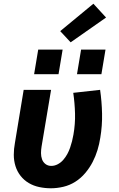

<svg xmlns="http://www.w3.org/2000/svg" viewBox="-20 -1002 640 1030"><path d="M253 8Q221 8 190.5 1.5Q160 -5 134.5 -20Q109 -35 90.5 -58.5Q72 -82 63 -111Q54 -140 54 -171.5Q54 -203 60 -235L107 -520H254L203 -216Q200 -198 200 -180.5Q200 -163 205.5 -147.5Q211 -132 224 -122Q237 -112 255 -112Q273 -112 290 -121Q307 -130 319.5 -144.5Q332 -159 341 -175.5Q350 -192 356 -209.5Q362 -227 366.5 -244.5Q371 -262 374 -280Q384 -337 382.5 -393Q381 -449 373 -504L517 -520Q526 -458 527.5 -393Q529 -328 518 -263Q513 -230 503 -197Q493 -164 477 -133Q461 -102 437.5 -74Q414 -46 384 -27Q354 -8 320 0Q286 8 253 8ZM393 -604 415 -736H546L524 -604ZM163 -604 185 -736H316L294 -604ZM359 -775 303 -835 481 -982 549 -908Z"/></svg>

Font: Iosevka SS04 Heavy Extended
Style: Italic
Weight: 900
Width: 7
Italic angle: -9°
Monospace: yes
Designer: Belleve Invis
Foundry: Belleve Invis
Version: Version 19.0.0; ttfautohint (v1.8.4)